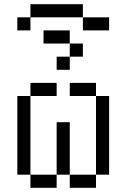

<svg xmlns="http://www.w3.org/2000/svg" viewBox="-20 -895 540 915"><path d="M250 -437.5V-500H125V-437.5H62.5Q62.5 -437.5 62.5 -62.5H125V0H250V-62.5H125Q125 -62.5 125 -437.5ZM375 -625V-687.5H312.5V-625H250V-562.5H312.5V-625ZM500 -750V-812.5H375V-750ZM250 -62.5H312.5V0H437.5V-62.5H312.5Q312.5 -62.5 312.5 -312.5H250Q250 -312.5 250 -62.5ZM437.5 -62.5H500Q500 -62.5 500 -437.5H437.5Q437.5 -437.5 437.5 -62.5ZM437.5 -437.5V-500H312.5V-437.5ZM312.5 -687.5V-750H187.5V-687.5ZM125 -812.5H62.5V-750H125ZM125 -812.5H375V-875H125Z"/></svg>

Font: CalcUnifontExMono
Style: Regular
Weight: 500
Version: Version 15.0.06